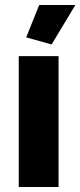

<svg xmlns="http://www.w3.org/2000/svg" viewBox="-20 -750 322 770"><path d="M187 -571.8 85 -600.1 137.2 -730H282.2ZM55.2 0V-524.9H214.8V0Z"/></svg>

Font: Rawline ExtraBold
Style: Regular
Weight: 800
Designer: Matt McInerney, Pablo Impallari, Rodrigo Fuenzalida
Foundry: Matt McInerney, Pablo Impallari, Rodrigo Fuenzalida
Version: Version 4.020;PS 004.020;hotconv 1.0.88;makeotf.lib2.5.64775